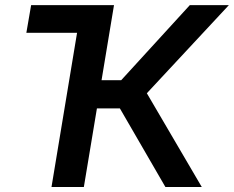

<svg xmlns="http://www.w3.org/2000/svg" viewBox="-20 -748 936 768"><path d="M368.7 -727.5 350.1 -616.7H85.4L104.5 -727.5ZM186 0 306.6 -727.5H436L386.2 -427.2H464.8L739.3 -727.5H895.5L567.4 -375L787.1 0H641.6L459.5 -314.5H367.7L315.4 0Z"/></svg>

Font: Inter 28pt SemiBold
Style: Italic
Weight: 600
Italic angle: -9.3988°
Designer: Rasmus Andersson
Foundry: rsms
Version: Version 4.001;git-66647c0bb